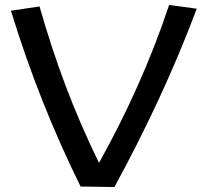

<svg xmlns="http://www.w3.org/2000/svg" viewBox="-20 -738 811 772"><path d="M660 -718C586 -495 488 -280 378 -83C276 -292 202 -491 139 -712L24 -695C99 -449 193 -213 304 12L440 14C567 -219 679 -457 771 -703Z"/></svg>

Font: McLaren
Style: Regular
Weight: 400
Designer: Astigmatic (AOETI)
Foundry: Astigmatic (AOETI)
Version: Version 1.000